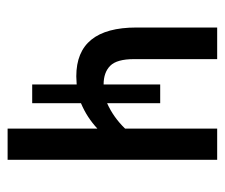

<svg xmlns="http://www.w3.org/2000/svg" viewBox="-62 -514 577 492"><g transform="rotate(90 226.0 -268.5)"><path d="M390 -537H310V-301Q281 -271 245 -255V-391H197V-246Q166 -246 149 -263Q132 -280 132 -324V-537H51V-330Q51 -176 176 -176Q181 -176 187 -176.5Q193 -177 197 -177V-63H245V-188Q264 -196 280 -206.5Q296 -217 310 -230V0H390Z"/></g></svg>

Font: Noto Sans Display Condensed
Style: Regular
Weight: 400
Width: 3
Designer: Monotype Design Team
Foundry: Monotype Imaging Inc.
Version: Version 1.900